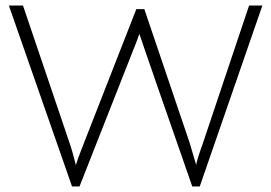

<svg xmlns="http://www.w3.org/2000/svg" viewBox="-20 -669 979 693"><path d="M285 -158 472 -636H501L664 -155L688 -74Q691 -93 713 -154L879 -649H927L701 4H674Q507 -475 501 -494Q492 -521 483 -547Q478 -530 456 -476L267 4H240L12 -649H63L228 -162Q242 -122 254 -73Q259 -93 285 -158Z"/></svg>

Font: Julius Sans One
Style: Regular
Weight: 400
Designer: Luciano Vergara
Foundry: LatinoType
Version: Version 1.001